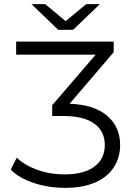

<svg xmlns="http://www.w3.org/2000/svg" viewBox="-20 -901 655 927"><path d="M560 -201Q560 -141 530 -94Q500 -47 440.5 -20.5Q381 6 295 6Q213 6 142 -18Q71 -42 32 -82L61 -140Q97 -104 159 -81.5Q221 -59 293 -59Q385 -59 435.5 -96.5Q486 -134 486 -201Q486 -267 435.5 -304Q385 -341 284 -341H232V-393L442 -637H58V-700H529V-649L316 -400Q435 -396 497.5 -342Q560 -288 560 -201ZM462 -881 333 -757H261L132 -881H198L297 -799L396 -881Z"/></svg>

Font: APTA Sans Regular
Style: Regular
Weight: 400
Version: Version 7.200